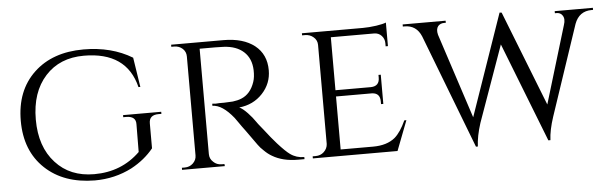

<svg xmlns="http://www.w3.org/2000/svg" viewBox="-44 -759 2907 917"><g transform="rotate(-5 1409.5 -301.0)"><path d="M663 -115Q621 -63 556 -28Q474 14 378 14Q229 13 140 -71Q50 -156 50 -300Q50 -445 140 -530Q229 -614 378 -614Q512 -614 611 -554L633 -412H624Q582 -584 377 -584Q261 -584 192 -508Q122 -431 122 -300Q122 -169 193 -92Q262 -16 378 -16Q509 -16 598 -103L599 -236Q600 -275 553 -275H539V-285H722V-275H708Q663 -275 663 -235Z M1048 -600Q1142 -600 1197 -557Q1251 -514 1251 -438Q1251 -374 1207 -327Q1163 -280 1095 -273Q1111 -266 1134 -242Q1155 -220 1172 -195L1174 -192Q1177 -189 1180 -184Q1190 -172 1201 -158Q1234 -115 1260 -86Q1297 -45 1317 -31Q1346 -10 1384 -10V0H1353Q1280 0 1230 -30Q1211 -41 1194 -58L1179 -73L1167 -88Q1161 -96 1117 -158L1100 -181Q1091 -194 1086 -201Q1072 -222 1069 -225Q1015 -292 968 -292V-302H972Q978 -301 984 -301Q993 -301 1002 -302H1025L1046 -303L1067 -304Q1091 -307 1108 -314Q1153 -332 1172 -388Q1180 -411 1179 -445Q1177 -501 1142 -533Q1107 -565 1046 -568Q1027 -569 1006 -569H931V-64Q931 -41 948 -26Q964 -10 988 -10H1001L1002 0H797V-10H811Q834 -10 850 -25Q867 -41 867 -63V-538Q867 -560 851 -575Q834 -590 811 -590H797V-600Z M1830 0H1424V-10H1438Q1462 -10 1478 -25Q1495 -41 1496 -63V-538Q1496 -560 1479 -575Q1462 -590 1438 -590H1424V-600H1716Q1745 -600 1781 -605Q1814 -610 1828 -616V-503H1817V-518Q1817 -539 1803 -554Q1789 -569 1767 -569H1560V-315H1730Q1771 -316 1771 -357V-370H1782V-230H1771V-243Q1771 -283 1733 -285H1560V-31H1716Q1782 -31 1821 -63Q1850 -88 1875 -143H1885Z M2819 -600V-590H2812Q2752 -590 2730 -531L2585 -99Q2564 -36 2562 12H2552L2366 -464L2236 -99Q2216 -37 2214 12H2205L1995 -535Q1972 -590 1915 -590H1907V-600H2113V-590H2105Q2087 -590 2076 -578Q2064 -563 2071 -536L2204 -129L2373 -616L2383 -615L2562 -159L2674 -530Q2684 -559 2672 -576Q2663 -590 2644 -590H2636V-600Z"/></g></svg>

Font: Cinzel(RUS BY LYAJKA)
Style: Regular
Weight: 400
Designer: Natanael Gama
Version: Version 1.001;PS 001.001;hotconv 1.0.56;makeotf.lib2.0.21325